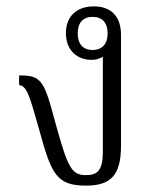

<svg xmlns="http://www.w3.org/2000/svg" viewBox="-20 -573 491 603"><path d="M250 10C326 10 360 -21 360 -114V-464C360 -521 329 -553 275 -553C219 -553 187 -520 187 -469C187 -417 220 -385 268 -385C282 -385 294 -389 303 -395V-96C303 -38 286 -23 250 -23C204 -23 193 -47 154 -187C135 -259 124 -294 110 -312C95 -332 76 -336 47 -336H40V-306C64 -301 70 -283 103 -166C141 -28 156 10 250 10ZM270 -416C241 -416 224 -435 224 -468C224 -502 241 -520 271 -520C301 -520 318 -502 318 -468C318 -435 301 -416 270 -416Z"/></svg>

Font: Noto Serif Thai SemiCondensed Light
Style: Regular
Weight: 300
Width: 4
Designer: Monotype Design Team
Foundry: Monotype Imaging Inc.
Version: Version 2.002